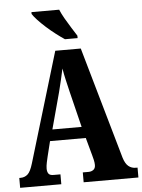

<svg xmlns="http://www.w3.org/2000/svg" viewBox="-61 -979 762 1027"><g transform="rotate(-5 320.0 -465.5)"><path d="M5 0V-53H12Q34 -53 50 -67Q66 -81 79 -125L256 -714H393L565 -112Q575 -80 591.5 -66.5Q608 -53 631 -53H640V0H346V-53H377Q392 -53 403 -61Q414 -69 414 -87Q414 -99 410.5 -114.5Q407 -130 404 -140L378 -235H186L166 -154Q163 -142 159 -123Q155 -104 155 -90Q155 -73 162 -63Q169 -53 189 -53H226V0ZM204 -296H361L314 -487Q306 -521 298.5 -553Q291 -585 286 -616Q279 -585 272 -553.5Q265 -522 257 -492ZM313 -771Q292 -785 266.5 -804.5Q241 -824 216.5 -846Q192 -868 173.5 -888Q155 -908 147 -921V-931H296Q305 -909 320.5 -882Q336 -855 352.5 -829Q369 -803 381 -784V-771Z"/></g></svg>

Font: Noto Serif Khmer ExtraCondensed ExtraBold
Style: Regular
Weight: 800
Width: 2
Designer: Danh Hong and the Monotype Design Team
Foundry: Monotype Imaging Inc.
Version: Version 2.004; ttfautohint (v1.8.4.7-5d5b)